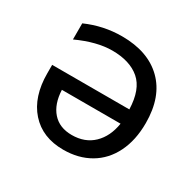

<svg xmlns="http://www.w3.org/2000/svg" viewBox="-126 -686 852 836"><g transform="rotate(30 300.0 -268.0)"><path d="M540 -270Q540 -184 508.5 -120.5Q477 -57 419.5 -23.5Q362 10 286 10Q181 10 120.5 -58Q60 -126 60 -244V-286H448Q445 -385 395 -428Q345 -471 256 -471Q179 -471 83 -427V-508Q169 -546 262 -546Q393 -546 466.5 -474Q540 -402 540 -270ZM151 -213Q154 -143 189 -103.5Q224 -64 286 -64Q352 -64 393.5 -104Q435 -144 446 -213Z"/></g></svg>

Font: Noto Sans Mono UI
Style: Regular
Weight: 400
Monospace: yes
Designer: Monotype Design team
Foundry: Monotype Imaging Inc.
Version: Version 1.000